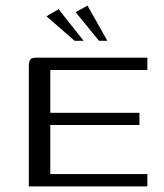

<svg xmlns="http://www.w3.org/2000/svg" viewBox="-20 -666 585 686"><path d="M83 0V-427.9Q83 -446.1 88 -453.1Q93 -460 110.3 -460H506.5V-416H159.7V-263H478.2V-219.3H159.7V-44H506.5V0ZM246.5 -520.3 146.1 -607.8 189.3 -633.1 278.8 -520.3ZM333.7 -520.3 250.2 -622.5 292.6 -646 363.6 -520.3Z"/></svg>

Font: Genos Thin
Style: Regular
Weight: 100
Designer: Robert E. Leuschke
Foundry: Robert E. Leuschke
Version: Version 1.010